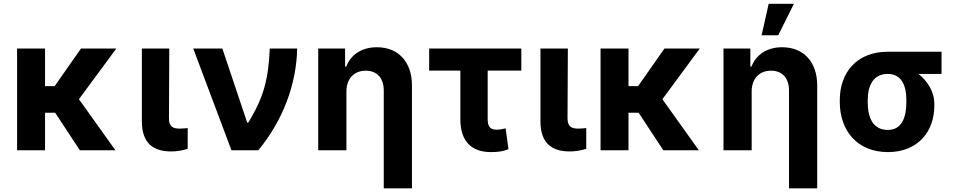

<svg xmlns="http://www.w3.org/2000/svg" viewBox="-20 -806 5133 1030"><path d="M221.6 -545.5H71.7V0H221.6V-201.3H275.9L408.4 0H599.1L403.4 -273.8L604 -545.5H414.4L273.1 -343.8H221.6Z M741.1 -545.5V-152.7C741.8 -39.1 801.5 6.4 897 6.4C930.8 6.4 962 0.7 986.9 -7.8V-119C975.9 -117.9 962.7 -116.1 943.9 -116.1C906.6 -116.1 886.7 -127.1 886.4 -170.8L888.1 -545.5Z M1221.6 0H1365.8C1497.9 -160.2 1570.3 -353 1574.2 -545.5H1427.2C1419.7 -386.4 1398.4 -289.4 1311.8 -148.4H1306.1L1172.9 -545.5H1016.7Z M1838.4 -315.3C1838.4 -385.7 1881 -426.8 1941.8 -426.8C2002.8 -426.8 2038.7 -387.1 2038.7 -320.3V204.5H2190V-347.3C2190 -474.8 2116.1 -552.6 2001.8 -552.6C1921.2 -552.6 1862.2 -513.1 1837.7 -449.2H1831.3V-545.5H1687.1V0H1838.4Z M2776.6 -545.5H2282.3V-427.2H2449.6V-166.2C2449.6 -47.6 2509.9 9.9 2613.6 9.9C2651.6 9.9 2677.6 6.4 2707.7 -5.7L2692.5 -117.5C2676.8 -114 2665.5 -110.4 2643.5 -110.4C2614.7 -110.4 2596.2 -122.5 2596.2 -165.5V-427.2H2776.6Z M2879.3 -545.5V-152.7C2880 -39.1 2939.6 6.4 3035.2 6.4C3068.9 6.4 3100.1 0.7 3125 -7.8V-119C3114 -117.9 3100.9 -116.1 3082 -116.1C3044.7 -116.1 3024.9 -127.1 3024.5 -170.8L3026.3 -545.5Z M3351.6 -545.5H3201.7V0H3351.6V-201.3H3405.9L3538.4 0H3729L3533.4 -273.8L3734 -545.5H3544.4L3403.1 -343.8H3351.6Z M4012.4 -315.3C4012.4 -385.7 4055 -426.8 4115.8 -426.8C4176.8 -426.8 4212.7 -387.1 4212.7 -320.3V204.5H4364V-347.3C4364 -474.8 4290.1 -552.6 4175.8 -552.6C4095.2 -552.6 4036.2 -513.1 4011.7 -449.2H4005.3V-545.5H3861.2V0H4012.4ZM4065.7 -616.8H4154.8L4239 -785.5H4103.7Z M4485.1 -258.5C4485.4 -105.8 4577.8 9.9 4743.6 9.9C4902.3 9.9 4992.5 -98.7 4992.2 -238.6V-248.6C4992.5 -313.2 4956 -371.4 4907.3 -409.4H5030.9V-528.4H4742.2C4576.7 -528.4 4485.4 -416.9 4485.1 -269.9ZM4634.9 -269.9C4635.3 -345.2 4663.7 -409.4 4742.2 -409.4C4817.5 -409.4 4842.3 -345.2 4842.3 -269.9V-258.5C4842.3 -175.8 4817.5 -109 4743.6 -109C4661.9 -109 4635.3 -175.8 4634.9 -258.5Z"/></svg>

Font: Karasuma Gothic
Style: Bold
Weight: 700
Designer: Rasmus Andersson / Ryoko Nishizuka
Foundry: Genbu
Version: Version 1.00